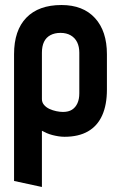

<svg xmlns="http://www.w3.org/2000/svg" viewBox="-20 -528 479 765"><path d="M406 -171V-312Q406 -404 358.5 -456Q311 -508 225 -508Q134 -508 85 -457.5Q36 -407 36 -312V193L147 217V-7Q156 -2 166.5 2.5Q177 7 188.5 10Q200 13 212.5 15Q225 17 237 17Q293 17 330.5 -4.5Q368 -26 387 -68Q406 -110 406 -171ZM296 -318V-156Q296 -133 288.5 -116.5Q281 -100 267 -91Q253 -82 231 -82Q219 -82 204.5 -85Q190 -88 177 -94Q164 -100 155.5 -110Q147 -120 147 -133V-318Q147 -344 155.5 -361.5Q164 -379 181 -388Q198 -397 221 -397Q245 -397 262 -387Q279 -377 287.5 -359.5Q296 -342 296 -318Z"/></svg>

Font: Advent Pro
Style: Regular
Weight: 400
Designer: VivaRado, Andreas Kalpakidis
Foundry: VivaRado, Andreas Kalpakidis
Version: Version 3.000